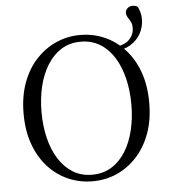

<svg xmlns="http://www.w3.org/2000/svg" viewBox="-59 -925 885 995"><g transform="rotate(-5 383.5 -428.0)"><path d="M149.7 -363.7Q149.7 -293.1 164.5 -230.4Q179.4 -167.8 209.3 -120.2Q239.2 -72.6 282.6 -45.3Q325.9 -18 383 -18Q440.8 -18 484.6 -45.3Q528.4 -72.6 557.9 -120.2Q587.4 -167.8 602.2 -230.4Q617.1 -293.1 617.1 -363.7Q617.1 -434.4 602.2 -496.9Q587.4 -559.5 557.9 -607.5Q528.4 -655.5 484.6 -682.8Q440.8 -710 383 -710Q325.9 -710 282.6 -682.8Q239.2 -655.5 209.3 -607.5Q179.4 -559.5 164.5 -496.9Q149.7 -434.4 149.7 -363.7ZM383 -744.9Q450 -744.9 508.8 -719.5Q567.6 -694.1 613.1 -645Q658.7 -595.9 684.4 -525.1Q710.1 -454.4 710.1 -363.7Q710.1 -274.6 684.4 -204.6Q658.7 -134.5 613.1 -85Q567.6 -35.5 508.8 -9.7Q450 16.1 383 16.1Q316.9 16.1 257.7 -9.3Q198.4 -34.7 153.2 -83.8Q107.9 -132.9 82.2 -203.3Q56.4 -273.6 56.4 -363.7Q56.4 -452.8 82.3 -523.6Q108.1 -594.3 153.7 -643.4Q199.2 -692.5 258.1 -718.7Q316.9 -744.9 383 -744.9ZM550.2 -643.1 547.2 -664.9Q608.4 -671.5 633.4 -697.4Q658.5 -723.4 658.5 -758.3Q658.5 -778.5 651.3 -791.5Q644.2 -804.5 637.1 -815.1Q630.1 -825.7 630.1 -838.8Q630.1 -851.7 640.6 -861.7Q651.2 -871.7 666.7 -871.7Q674.6 -871.7 681.7 -870Q688.7 -868.4 694.8 -863.6Q700.8 -850.5 705.4 -834.8Q710.1 -819.1 710.1 -798.4Q710.1 -759.4 691.8 -725.3Q673.6 -691.3 638.1 -669.3Q602.6 -647.4 550.2 -643.1Z"/></g></svg>

Font: Noto Serif TC
Style: Regular
Weight: 200
Designer: Ryoko NISHIZUKA 西塚涼子 (kana & ideographs); Frank Grießhammer (Latin, Greek & Cyrillic); Wenlong ZHANG 张文龙 (bopomofo); San
Foundry: Adobe
Version: Version 2.001;hotconv 1.1.0;makeotfexe 2.6.0